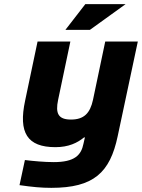

<svg xmlns="http://www.w3.org/2000/svg" viewBox="-20 -700 684 925"><path d="M547 -44 644 -500H487L428 -219C414 -154 384 -124 322 -124C261 -124 246 -153 260 -219L319 -500H161L101 -215C68 -61 111 9 247 9C311 9 353 -12 385 -38H389L382 -7C371 48 339 81 239 81C195 81 140 76 100 71L74 192C137 201 179 205 227 205C431 205 510 132 547 -44ZM295 -556H413L585 -680H391Z"/></svg>

Font: LT Wave Text Black Italic
Style: Regular
Weight: 900
Designer: Daniel Lyons
Version: Version 2.5 (Glyphs App)